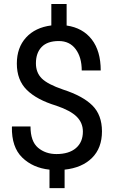

<svg xmlns="http://www.w3.org/2000/svg" viewBox="-20 -847 582 968"><path d="M397.9 -183.6Q397.9 -227.5 366.9 -258.5Q335.9 -289.6 264.2 -314Q165.5 -343.8 115.2 -393.6Q64.9 -443.4 64.9 -526.4Q64.9 -606.9 111.3 -657.7Q157.7 -708.5 238.8 -718.8V-826.7H315.9V-718.3Q397.5 -706.5 442.6 -648.2Q487.8 -589.8 487.8 -491.7H392.1Q392.1 -558.1 361.6 -599.1Q331.1 -640.1 276.4 -640.1Q218.8 -640.1 189.9 -610.1Q161.1 -580.1 161.1 -527.8Q161.1 -480.5 190.9 -451.2Q220.7 -421.9 297.9 -395.5Q397.5 -363.3 445.8 -315.2Q494.1 -267.1 494.1 -184.6Q494.1 -100.6 443.8 -50.8Q393.6 -1 305.7 8.3V101.6H229.5V8.3Q145.5 -0.5 91.8 -53Q38.1 -105.5 40 -207L41 -209.5H133.8Q133.8 -134.3 171.6 -102.3Q209.5 -70.3 264.6 -70.3Q327.6 -70.3 362.8 -100.3Q397.9 -130.4 397.9 -183.6Z"/></svg>

Font: TypoPRO Roboto Slab
Style: Regular
Weight: 400
Designer: Google
Version: Version 1.100263; 2013; ttfautohint (v0.94.20-1c74) -l 8 -r 